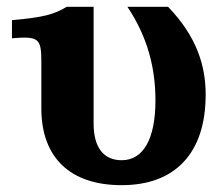

<svg xmlns="http://www.w3.org/2000/svg" viewBox="-20 -526 655 562"><path d="M582 -249C582 -335 555 -420 472 -506H353C414 -415 435 -323 435 -232C435 -120 400 -57 336 -57C283 -57 254 -95 254 -164V-506H175C139 -484 107 -475 15 -467V-414C91 -420 101 -415 101 -348V-209C101 -65 185 16 336 16C494 16 582 -79 582 -249Z"/></svg>

Font: LT Superior Serif ExtraBold
Style: Regular
Weight: 800
Designer: Daniel Lyons
Foundry: LyonsType
Version: Version 2.120;FEAKit 1.0